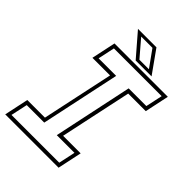

<svg xmlns="http://www.w3.org/2000/svg" viewBox="-263 -952 1055 1055"><g transform="rotate(45 265.0 -424.0)"><path d="M-17 0 13 -141.5H150L239 -558.5H102L132 -700H546.5L516.5 -558.5H380L291 -141.5H427.5L397.5 0ZM9.5 -22H380.5L401.5 -119.5H264L361.5 -580.5H499L520 -678.5H149L128 -580.5H264.5L166.5 -119.5H30.5ZM404 -716H280.5L166.5 -848H310ZM366 -733.5 296.5 -830.5H209L292 -733.5Z"/></g></svg>

Font: Tourney ExtraLight
Style: Italic
Weight: 250
Italic angle: -12°
Version: Version 1.015